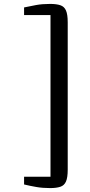

<svg xmlns="http://www.w3.org/2000/svg" viewBox="-20 -824 462 981"><path d="M236 137Q198 137 166 131.5Q134 126 103 118.5V79H238V-747H103V-786Q132.5 -792.5 164.2 -798.2Q196 -804 236 -804Q268.5 -804 288.5 -797.2Q308.5 -790.5 317.2 -770.2Q326 -750 326 -710V43Q326 83 317.2 103.2Q308.5 123.5 288.5 130.2Q268.5 137 236 137Z"/></svg>

Font: Merriweather 36pt
Style: Regular
Weight: 400
Designer: Eben Sorkin
Foundry: Eben Sorkin
Version: Version 2.100